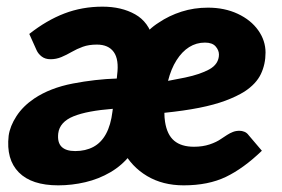

<svg xmlns="http://www.w3.org/2000/svg" viewBox="-20 -549 846 577"><path d="M155 8Q75 8 36.5 -31Q-2 -70 6 -141Q10 -170 29.5 -200Q49 -230 83 -253Q131 -285 199 -298Q267 -311 331 -313L332 -324Q338 -370 322 -392.5Q306 -415 271 -415Q247 -415 229 -408.5Q211 -402 195.5 -393Q180 -384 164.5 -377.5Q149 -371 132 -371Q116 -371 105.5 -379Q95 -387 90 -398L68 -447Q120 -488 173.5 -508.5Q227 -529 288 -529Q345 -529 386 -506Q427 -483 440 -432L372 -84Q347 -52 312 -31.5Q277 -11 236.5 -1.5Q196 8 155 8ZM206 -95Q237 -95 260.5 -107.5Q284 -120 298.5 -146.5Q313 -173 318 -214L319 -222Q281 -219 251.5 -213.5Q222 -208 201 -199.5Q180 -191 168.5 -178Q157 -165 155 -148Q152 -121 165 -108Q178 -95 206 -95ZM532 8Q469 8 422 -20Q375 -48 349 -97.5Q323 -147 323 -212Q323 -232 325 -252.5Q327 -273 332 -293Q341 -332 358.5 -367Q376 -402 401 -431Q414 -445 427.5 -458Q441 -471 457 -481Q488 -502 525.5 -514Q563 -526 605 -526Q655 -526 694.5 -507.5Q734 -489 756 -458Q778 -427 778 -391Q778 -356 764 -326.5Q750 -297 715 -274Q691 -259 657.5 -246.5Q624 -234 578.5 -225Q533 -216 474 -210Q474 -203 474.5 -196Q475 -189 476 -183Q482 -144 503.5 -126Q525 -108 563 -108Q589 -108 610 -115Q631 -122 645 -132Q654 -138 662.5 -143.5Q671 -149 680 -152.5Q689 -156 700 -156Q707 -156 714.5 -153Q722 -150 727 -143L767 -96Q712 -43 659 -17.5Q606 8 532 8ZM485 -306Q513 -311 536.5 -316Q560 -321 577.5 -327Q595 -333 608 -340Q623 -348 630.5 -359.5Q638 -371 638 -385Q638 -398 628 -409.5Q618 -421 596 -421Q570 -421 548.5 -407.5Q527 -394 510.5 -368Q494 -342 485 -306Z"/></svg>

Font: Aleo Black
Style: Italic
Weight: 900
Italic angle: -7°
Designer: Alessio Laiso
Foundry: Alessio Laiso
Version: Version 2.001;gftools[0.9.29]